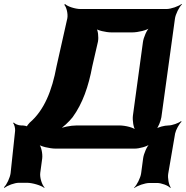

<svg xmlns="http://www.w3.org/2000/svg" viewBox="-53 -757 947 978"><path d="M804 127 839 -77C843 -96 860 -127 872 -137L869 -140C857 -130 824 -118 805 -118C785 -118 750 -109 739 -99L741 -96C752 -106 766 -140 769 -160L838 -661C841 -685 860 -722 874 -735L872 -737C857 -725 818 -711 794 -711H358C330 -711 291 -724 279 -736L274 -733C286 -721 294 -686 290 -664L235 -419C212 -295 172 -195 98 -132C95 -129 82 -114 83 -110L86 -112C85 -115 68 -118 63 -118H54C41 -118 22 -126 17 -133L14 -130C20 -123 25 -104 24 -91L1 125C-2 148 -19 185 -33 197L-30 200C-16 188 21 174 44 174H84C112 174 158 188 172 200L174 198C161 185 149 148 152 124L162 50C165 26 157 -14 143 -26L139 -24C152 -11 201 0 231 0H633C657 0 698 -11 712 -24L711 -26C696 -14 679 26 676 50L666 125C663 149 644 186 630 199L631 201C646 189 685 175 709 175H747C769 175 804 188 814 200L817 198C807 186 800 149 804 127ZM417 -419 446 -545C450 -567 447 -605 435 -617L430 -614C442 -602 487 -592 515 -592H620C650 -592 697 -603 711 -616L710 -618C695 -606 678 -566 675 -542L624 -168C621 -144 627 -104 638 -92L640 -94C630 -107 585 -118 555 -118H338C306 -118 264 -109 243 -99L245 -95C266 -106 300 -138 317 -160C368 -230 398 -317 417 -419Z"/></svg>

Font: Asimov
Style: EdgeWideIt
Weight: 500
Designer: Google
Version: Version 2.000980: 2014